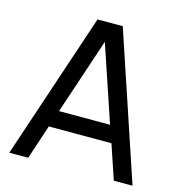

<svg xmlns="http://www.w3.org/2000/svg" viewBox="-107 -816 859 912"><g transform="rotate(15 323.0 -360.0)"><path d="M534 0 477 -169H169L113 0H20L261 -720H385L626 0ZM197 -252H448L322 -626Z"/></g></svg>

Font: Manrope Medium
Style: Medium
Weight: 500
Designer: Mikhail Sharanda
Foundry: Mikhail Sharanda
Version: Version 4.000;hotconv 1.0.109;makeotfexe 2.5.65596